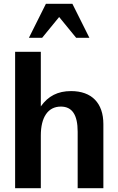

<svg xmlns="http://www.w3.org/2000/svg" viewBox="-20 -996 626 1016"><path d="M196 -279C196 -376 234 -432 302 -432C362 -432 391 -388 391 -299V0H527V-339C527 -451 465 -514 356 -514C286 -514 235 -488 196 -433V-722H60V0H196ZM133 -796H203L293 -906L383 -796H453L363 -976H223Z"/></svg>

Font: Perun
Style: Bold
Weight: 700
Foundry: Copyright (c) Stefan Peev, Context Ltd, 2016
Version: Version 1.089